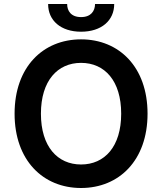

<svg xmlns="http://www.w3.org/2000/svg" viewBox="-20 -935 815 965"><path d="M721.6 -363.6C721.6 -598.7 578.1 -737.2 387.4 -737.2C196.4 -737.2 53.3 -598.7 53.3 -363.6C53.3 -128.9 196.4 9.9 387.4 9.9C578.1 9.9 721.6 -128.6 721.6 -363.6ZM185.7 -363.6C185.7 -529.1 269.2 -619 387.4 -619C506 -619 589.1 -529.1 589.1 -363.6C589.1 -198.2 506 -108.3 387.4 -108.3C269.2 -108.3 185.7 -198.2 185.7 -363.6ZM221.9 -914.8C221.6 -831.7 285.9 -775.6 387.4 -775.6C489.7 -775.6 554 -831.7 554 -914.8H457.7C457.4 -880 437.5 -849.1 387.4 -849.1C336.6 -849.1 317.5 -880.7 317.5 -914.8Z"/></svg>

Font: Margiela Sans Semi Bold
Style: Regular
Weight: 600
Designer: Stefan Endress, Andreas Faust
Version: Version 1.100;FEAKit 1.0